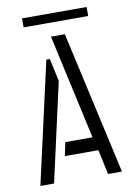

<svg xmlns="http://www.w3.org/2000/svg" viewBox="-88 -847 623 903"><g transform="rotate(-10 223.0 -395.5)"><path d="M82 -748V-791H390.6V-748ZM30.3 0 161.1 -580.1H177.7L201.2 -471.7L95.7 0ZM168 -118.2 181.6 -182.6H311.5L201.2 -682.6H267.6L419.9 0H353.5L328.1 -118.2Z"/></g></svg>

Font: Post No Bills Jaffna Medium
Style: Regular
Weight: 500
Designer: Kosala Senevirathne, Siva Puranthara, Lasantha Premarathna, Tharique Azeez
Foundry: Mooniak
Version: Version 1.220 ; ttfautohint (v1.6)